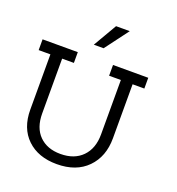

<svg xmlns="http://www.w3.org/2000/svg" viewBox="-160 -1052 1090 1182"><g transform="rotate(20 384.5 -461.5)"><path d="M153.8 -262.8Q153.8 -169.2 205.1 -117.9Q256.4 -66.7 343.6 -66.7Q434.6 -66.7 486.5 -119.9Q538.5 -173.1 538.5 -265.4V-621.8H461.5V-692.3H692.3V-621.8H615.4V-267.9Q615.4 -147.4 542.9 -73.7Q470.5 0 343.6 0Q221.8 0 149.4 -69.2Q76.9 -138.5 76.9 -260.3V-621.8H0V-692.3H230.8V-621.8H153.8ZM397.4 -923.1H487.2L371.8 -769.2H307.7Z"/></g></svg>

Font: Slabo 13px
Style: Regular
Weight: 400
Designer: John Hudson
Foundry: Tiro Typeworks Ltd.
Version: Version 1.02 Build 005a